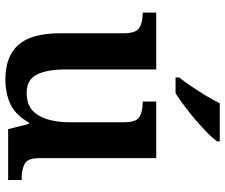

<svg xmlns="http://www.w3.org/2000/svg" viewBox="-80 -726 816 695"><g transform="rotate(90 327.5 -378.0)"><path d="M267 10Q183 10 141.5 -37.5Q100 -85 100 -187V-417Q100 -461 81.5 -474Q63 -487 28 -487H25V-536H231V-206Q231 -142 249 -104.5Q267 -67 317 -67Q372 -67 397 -109.5Q422 -152 422 -223V-420Q422 -465 401.5 -476Q381 -487 350 -487H347V-536H552V-113Q552 -70 573 -59.5Q594 -49 624 -49H631V0H447L428 -75H423Q396 -27 357 -8.5Q318 10 267 10ZM260 -619Q275 -638 292.5 -664Q310 -690 326.5 -717Q343 -744 353 -766H491V-756Q482 -743 462 -723Q442 -703 416.5 -681Q391 -659 365 -639.5Q339 -620 317 -606H260Z"/></g></svg>

Font: Noto Serif Myanmar SemiBold
Style: Regular
Weight: 600
Designer: Ben Mitchell and the Monotype Design Team
Foundry: Monotype Imaging Inc.
Version: Version 2.106; ttfautohint (v1.8.4.7-5d5b)